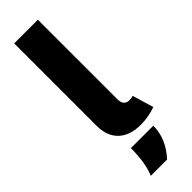

<svg xmlns="http://www.w3.org/2000/svg" viewBox="-321 -744 975 975"><g transform="rotate(-45 166.5 -256.0)"><path d="M224 8Q147 8 104.5 -32.5Q62 -73 62 -147V-739H232V-168Q232 -121 272 -121Q286 -121 299 -125L333 -11Q281 8 224 8ZM77 227Q105 161 105 56H266Q266 149 194 227Z"/></g></svg>

Font: Cantarell Extra Bold
Style: Regular
Weight: 800
Designer: Dave Crossland, Nikolaus Waxweiler, Florian Fecher, Jacques Le Bailly, Eben Sorkin, Alexei Vanyashin, Alexios Zavras, Em
Version: Version 0.303